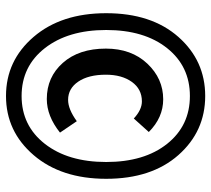

<svg xmlns="http://www.w3.org/2000/svg" viewBox="-52 -642 704 640"><g transform="rotate(90 300.0 -322.0)"><path d="M24 -324Q24 -475 103 -564.5Q182 -654 300 -654Q418 -654 497 -564.5Q576 -475 576 -324Q576 -174 497 -82Q418 10 300 10Q182 10 103 -82Q24 -174 24 -324ZM140.5 -119.5Q201 -42 300 -42Q399 -42 459.5 -119.5Q520 -197 520 -324Q520 -451 459.5 -527Q399 -603 300 -603Q201 -603 140.5 -527Q80 -451 80 -324Q80 -197 140.5 -119.5ZM310 -126Q237 -126 189.5 -179.5Q142 -233 142 -323Q142 -408 192 -461Q242 -514 311 -514Q372 -514 420 -466L375 -416Q346 -443 318 -443Q277 -443 253 -409.5Q229 -376 229 -323Q229 -265 252 -231Q275 -197 313 -197Q344 -197 384 -226L422 -170Q367 -126 310 -126Z"/></g></svg>

Font: TypoPRO Source Code Pro
Style: Regular
Weight: 600
Monospace: yes
Designer: Paul D. Hunt, Teo Tuominen
Foundry: Adobe Systems Incorporated
Version: Version 2.010;PS 1.0;hotconv 1.0.84;makeotf.lib2.5.63406